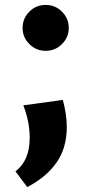

<svg xmlns="http://www.w3.org/2000/svg" viewBox="-20 -581 373 782"><path d="M72 -467Q72 -506 99.5 -533.5Q127 -561 166 -561Q205 -561 232.5 -533.5Q260 -506 260 -467Q260 -429 232.5 -401.5Q205 -374 166 -374Q127 -374 99.5 -401.5Q72 -429 72 -467ZM43 117Q101 73 101 -20Q101 -85 75 -152L236 -174Q252 -114 252 -64Q252 22 210 81.5Q168 141 91 181Z"/></svg>

Font: Martel Sans ExtraBold
Style: Regular
Weight: 800
Designer: Dan Reynolds and Mathieu Réguer
Foundry: Dan Reynolds and Mathieu Réguer
Version: Version 1.002; ttfautohint (v1.1) -l 5 -r 5 -G 72 -x 0 -D la